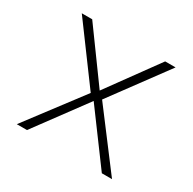

<svg xmlns="http://www.w3.org/2000/svg" viewBox="-113 -586 705 702"><g transform="rotate(30 240.0 -235.0)"><path d="M216 -234 42 -470H86L240 -258L394 -470H438L264 -234L441 0H398L240 -214L82 0H39Z"/></g></svg>

Font: Kreadon
Style: Regular
Weight: 400
Designer: kohakuno
Foundry: StudioGnu
Version: Version 1.000;Glyphs 3.1.2 (3151)